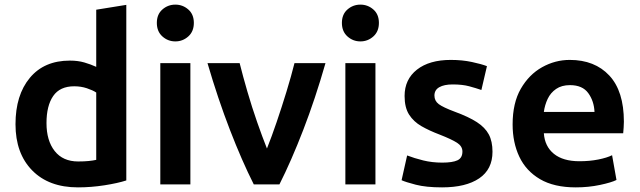

<svg xmlns="http://www.w3.org/2000/svg" viewBox="-20 -797 2765 830"><path d="M317 13Q191 13 119 -60.5Q47 -134 47 -260Q47 -386 109 -460.5Q171 -535 282 -535Q317 -535 344.5 -527Q372 -519 396 -508V-755L526 -776V-17Q489 -5 431.5 4Q374 13 317 13ZM318 -99Q344 -99 363.5 -101Q383 -103 396 -106V-397Q381 -407 355.5 -415.5Q330 -424 301 -424Q239 -424 210 -382Q181 -340 181 -265Q181 -189 216.5 -144Q252 -99 318 -99Z M673 0V-524H803V0ZM738 -618Q706 -618 682 -639.5Q658 -661 658 -698Q658 -735 682 -756Q706 -777 738 -777Q770 -777 794 -756Q818 -735 818 -698Q818 -661 794 -639.5Q770 -618 738 -618Z M1077 0Q1026 -101 974 -235.5Q922 -370 877 -524H1016Q1030 -468 1049.5 -401Q1069 -334 1091.5 -269.5Q1114 -205 1134 -155Q1154 -205 1176 -269.5Q1198 -334 1218.5 -401Q1239 -468 1253 -524H1387Q1343 -370 1291 -235.5Q1239 -101 1188 0Z M1473 0V-524H1603V0ZM1538 -618Q1506 -618 1482 -639.5Q1458 -661 1458 -698Q1458 -735 1482 -756Q1506 -777 1538 -777Q1570 -777 1594 -756Q1618 -735 1618 -698Q1618 -661 1594 -639.5Q1570 -618 1538 -618Z M1891 13Q1822 13 1777.5 1.5Q1733 -10 1716 -18L1740 -125Q1771 -113 1809.5 -103.5Q1848 -94 1892 -94Q1936 -94 1957.5 -104Q1979 -114 1979 -142Q1979 -165 1955.5 -180Q1932 -195 1881 -215Q1836 -232 1802 -251.5Q1768 -271 1748.5 -301.5Q1729 -332 1729 -382Q1729 -454 1782.5 -496Q1836 -538 1929 -538Q1978 -538 2020 -529Q2062 -520 2085 -511L2061 -408Q2038 -416 2008.5 -424Q1979 -432 1937 -432Q1900 -432 1879 -420Q1858 -408 1858 -384Q1858 -361 1876.5 -347Q1895 -333 1946 -314Q2006 -292 2041.5 -269Q2077 -246 2093 -216Q2109 -186 2109 -141Q2109 -65 2051.5 -26Q1994 13 1891 13Z M2469 13Q2375 13 2314.5 -22.5Q2254 -58 2225 -119.5Q2196 -181 2196 -259Q2196 -352 2231.5 -413.5Q2267 -475 2323.5 -506.5Q2380 -538 2443 -538Q2551 -538 2614 -470.5Q2677 -403 2677 -271Q2677 -260 2676 -246Q2675 -232 2674 -221H2331Q2335 -164 2374.5 -132Q2414 -100 2485 -100Q2529 -100 2566.5 -107.5Q2604 -115 2626 -126L2645 -19Q2623 -8 2573.5 2.5Q2524 13 2469 13ZM2331 -313H2550Q2548 -360 2523 -394.5Q2498 -429 2444 -429Q2408 -429 2384 -412.5Q2360 -396 2347.5 -369.5Q2335 -343 2331 -313Z"/></svg>

Font: Ubuntu Sans
Style: Bold
Weight: 700
Designer: Dalton Maag Ltd
Foundry: Dalton Maag Ltd
Version: Version 1.006; ttfautohint (v1.8.4.7-5d5b)